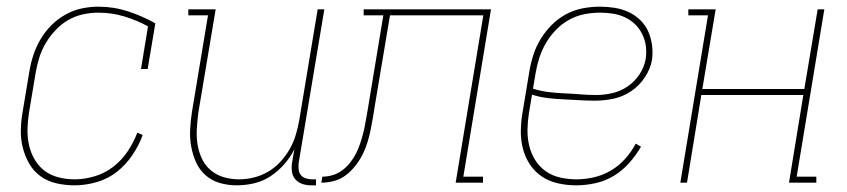

<svg xmlns="http://www.w3.org/2000/svg" viewBox="-20 -548 2540 576"><path d="M204 8Q176 8 149.5 2Q123 -4 102 -19Q81 -34 68 -56.5Q55 -79 48.5 -104.5Q42 -130 42.5 -157.5Q43 -185 48 -213L68 -333Q72 -358 80 -382.5Q88 -407 101.5 -430Q115 -453 134 -472Q153 -491 176 -504Q199 -517 224.5 -522.5Q250 -528 275 -528Q321 -528 364 -514Q407 -500 446 -478L423 -341H403L424 -469Q391 -487 353.5 -498.5Q316 -510 275 -510Q252 -510 229 -505Q206 -500 185 -488Q164 -476 147 -458Q130 -440 117.5 -419Q105 -398 98 -375.5Q91 -353 87 -330L67 -210Q63 -185 62.5 -160.5Q62 -136 67 -113Q72 -90 84 -69.5Q96 -49 114 -35.5Q132 -22 155.5 -16Q179 -10 204 -10Q233 -10 263.5 -19Q294 -28 319.5 -47.5Q345 -67 363 -94Q381 -121 392 -150L408 -143Q397 -112 377 -82.5Q357 -53 330 -32Q303 -11 269.5 -1.5Q236 8 204 8Z M690 8Q664 8 639.5 1Q615 -6 596.5 -22.5Q578 -39 568 -61.5Q558 -84 553.5 -109Q549 -134 550.5 -160.5Q552 -187 556 -213L604 -502H545V-520H627L575 -210Q572 -186 570.5 -162.5Q569 -139 572.5 -116Q576 -93 585.5 -72.5Q595 -52 612 -37.5Q629 -23 651 -16.5Q673 -10 697 -10Q719 -10 741.5 -15.5Q764 -21 784.5 -33Q805 -45 821.5 -63Q838 -81 849.5 -101.5Q861 -122 867.5 -144Q874 -166 878 -189L933 -520H953L876 -59Q875 -49 876 -39.5Q877 -30 882.5 -23Q888 -16 897.5 -13Q907 -10 916 -10H928V8H913Q900 8 887.5 4Q875 0 866.5 -9.5Q858 -19 856 -32Q854 -45 856 -59L863 -100Q851 -76 832.5 -55Q814 -34 791 -19Q768 -4 742 2Q716 8 690 8Z M944 0 947 -18Q962 -18 977.5 -22.5Q993 -27 1006 -36.5Q1019 -46 1029.5 -59Q1040 -72 1047.5 -86.5Q1055 -101 1060 -116Q1065 -131 1069 -146Q1073 -161 1075.5 -176Q1078 -191 1081 -206L1130 -502H1071V-520H1453L1370 -18H1429V0H1347L1430 -502H1150L1105 -234Q1102 -215 1099 -196.5Q1096 -178 1092 -159Q1088 -140 1082.5 -121.5Q1077 -103 1068 -85Q1059 -67 1046 -50.5Q1033 -34 1017 -22Q1001 -10 982 -5Q963 0 944 0Z M1709 8Q1681 8 1654 2Q1627 -4 1605.5 -18.5Q1584 -33 1569.5 -55Q1555 -77 1548.5 -103Q1542 -129 1542.5 -157Q1543 -185 1548 -213L1568 -333Q1572 -358 1580 -383Q1588 -408 1602 -431Q1616 -454 1635.5 -473.5Q1655 -493 1678.5 -505.5Q1702 -518 1728 -523Q1754 -528 1780 -528Q1802 -528 1824 -524.5Q1846 -521 1865.5 -512Q1885 -503 1900.5 -488Q1916 -473 1924.5 -454Q1933 -435 1936 -413Q1939 -391 1936 -368Q1931 -341 1914.5 -316Q1898 -291 1873.5 -274.5Q1849 -258 1821 -252Q1793 -246 1765 -246Q1741 -246 1717.5 -247.5Q1694 -249 1669.5 -250Q1645 -251 1621.5 -254Q1598 -257 1576 -264L1567 -210Q1563 -185 1562.5 -160Q1562 -135 1567.5 -111.5Q1573 -88 1585.5 -68Q1598 -48 1617 -34.5Q1636 -21 1660 -15.5Q1684 -10 1709 -10Q1735 -10 1761.5 -16Q1788 -22 1812 -36Q1836 -50 1855 -71Q1874 -92 1887 -117L1903 -108Q1888 -82 1867.5 -59Q1847 -36 1821.5 -20.5Q1796 -5 1766.5 1.5Q1737 8 1709 8ZM1769 -263Q1792 -263 1816.5 -268.5Q1841 -274 1862.5 -288.5Q1884 -303 1898.5 -325Q1913 -347 1917 -371Q1920 -391 1917.5 -410Q1915 -429 1906.5 -446Q1898 -463 1885 -475.5Q1872 -488 1855 -496Q1838 -504 1819 -507Q1800 -510 1780 -510Q1757 -510 1733.5 -505.5Q1710 -501 1688 -489Q1666 -477 1648.5 -459Q1631 -441 1618.5 -420Q1606 -399 1598.5 -376Q1591 -353 1587 -330L1579 -282Q1601 -275 1624.5 -272Q1648 -269 1672.5 -268Q1697 -267 1720.5 -265Q1744 -263 1769 -263Z M2021 0 2104 -502H2045V-520H2127L2087 -281H2393L2433 -520H2453L2370 -18H2429V0H2347L2390 -263H2084L2041 0Z"/></svg>

Font: Iosevka Curly Slab Thin
Style: Italic
Weight: 100
Italic angle: -9°
Monospace: yes
Designer: Belleve Invis
Foundry: Belleve Invis
Version: Version 22.1.2; ttfautohint (v1.8.4)